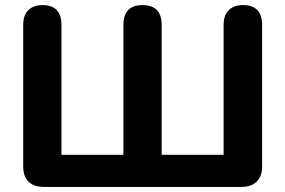

<svg xmlns="http://www.w3.org/2000/svg" viewBox="-20 -733 1119 753"><path d="M151 0Q113 0 92 -20.5Q71 -41 71 -80V-635Q71 -673 91 -693Q111 -713 147 -713Q221 -713 221 -635V-126H464V-635Q464 -713 539 -713Q614 -713 614 -635V-126H857V-635Q857 -673 877 -693Q897 -713 933 -713Q1008 -713 1008 -635V-80Q1008 -42 987 -21Q966 0 927 0Z"/></svg>

Font: Chiron GoRound TC
Style: Bold
Weight: 700
Designer: Ryoko NISHIZUKA 西塚涼子 (kana, bopomofo & ideographs); Paul D. Hunt (Latin, Greek & Cyrillic); Sandoll Communications 산돌커뮤니
Foundry: Adobe
Version: Version 1.000;hotconv 1.1.1;makeotfexe 2.6.0